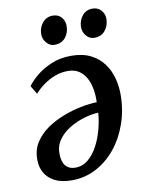

<svg xmlns="http://www.w3.org/2000/svg" viewBox="-87 -830 694 907"><g transform="rotate(-10 260.0 -377.0)"><path d="M68.5 -457.5Q82.5 -478 112.2 -503.2Q142 -528.5 185 -547Q228 -565.5 281 -565.5Q336 -565.5 374.2 -546.5Q412.5 -527.5 436.2 -495.2Q460 -463 470.5 -423.2Q481 -383.5 480.5 -342Q480 -269.5 457.2 -204.8Q434.5 -140 394.5 -91Q354.5 -42 300.8 -13.8Q247 14.5 184.5 14.5Q134.5 14.5 102.8 -2Q71 -18.5 55.2 -46Q39.5 -73.5 39.5 -108Q38.5 -155.5 61.2 -191.2Q84 -227 121.2 -252.8Q158.5 -278.5 202.2 -295Q246 -311.5 288.5 -319.8Q331 -328 363 -328.5Q364.5 -361 359.2 -391.2Q354 -421.5 341 -445.5Q328 -469.5 306.5 -483.5Q285 -497.5 254 -497.5Q223 -497.5 194 -487Q165 -476.5 139.2 -458.5Q113.5 -440.5 92.5 -417ZM209.5 -41.5Q245.5 -41.5 272.5 -64.2Q299.5 -87 318.5 -123Q337.5 -159 348.2 -200Q359 -241 361.5 -278.5Q329 -277.5 291.8 -266.2Q254.5 -255 221.2 -234.8Q188 -214.5 167.2 -185Q146.5 -155.5 147.5 -117.5Q148 -79.5 164.5 -60.5Q181 -41.5 209.5 -41.5ZM214 -630Q192 -630 176 -648.8Q160 -667.5 160.5 -692Q161.5 -723.5 180.5 -745.5Q199.5 -767.5 228.5 -767.5Q256 -767.5 271 -749.5Q286 -731.5 285.5 -708Q285.5 -675.5 266.8 -652.8Q248 -630 214 -630ZM405 -630Q382.5 -630 366.8 -648.8Q351 -667.5 351.5 -692Q352.5 -723.5 371 -745.5Q389.5 -767.5 419.5 -767.5Q446 -767.5 461.5 -749.5Q477 -731.5 476.5 -708Q476 -675.5 457.2 -652.8Q438.5 -630 405 -630Z"/></g></svg>

Font: Merriweather Medium
Style: Italic
Weight: 500
Italic angle: -7.8°
Version: Version 2.101